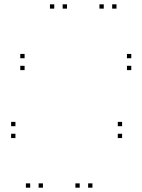

<svg xmlns="http://www.w3.org/2000/svg" viewBox="-20 -760 660 890"><path d="M290.5 -720V-740H270.5V-720ZM231.5 -720V-740H211.5V-720ZM120 110V90H100V110ZM179 110V90H159V110ZM520 -720V-740H500V-720ZM461 -720V-740H441V-720ZM349.5 110V90H329.5V110ZM408.5 110V90H388.5V110ZM588.5 -435V-455H568.5V-435ZM588.5 -490V-510H568.5V-490ZM94 -490V-510H74V-490ZM94 -435V-455H74V-435ZM546 -120V-140H526V-120ZM546 -175V-195H526V-175ZM51.5 -175V-195H31.5V-175ZM51.5 -120V-140H31.5V-120Z"/></svg>

Font: Monaspace Xenon Dots Var
Style: Regular
Weight: 400
Designer: Riley Cran and the Lettermatic Team
Version: Version 1.100 (Monaspace Xenon Dots)